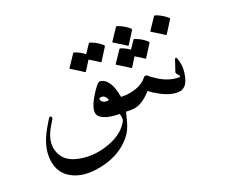

<svg xmlns="http://www.w3.org/2000/svg" viewBox="-120 -664 1291 1104"><g transform="rotate(-20 525.5 -112.0)"><path d="M487.3 -215.8Q550.8 -209 571.3 -89.8Q605.5 -90.3 607.9 -90.3Q622.1 -90.3 627.2 -67.6Q632.3 -44.9 627 -22.5Q621.6 0 607.9 0H569.3Q567.9 7.8 554.9 55.2Q542 102.5 521.5 129.9Q441.9 235.8 287.6 254.9Q200.7 265.6 139.2 230.5Q88.4 201.2 71.8 146Q43.5 49.8 110.8 -67.4L139.6 -115.7Q144 -123 149.9 -122.6Q155.8 -122.1 158 -116.2Q160.2 -110.4 156.7 -105Q137.7 -73.2 133.3 -66.4Q75.7 32.7 126.5 106.9Q159.2 154.3 244.1 164.8Q329.1 175.3 415 141.6Q501 107.9 534.2 42.5Q539.1 28.8 530.3 -0.5Q446.3 -0.5 411.9 -30.3Q377.4 -60.1 429.7 -147.9Q471.2 -217.3 487.3 -215.8ZM498 -102.5Q486.3 -128.9 466.1 -128.4Q445.8 -127.9 451.2 -114.7Q460.9 -91.8 493.7 -95.2Q501 -96.2 498 -102.5ZM502.4 -442.4Q504.9 -446.3 510.7 -444.3Q550.3 -430.7 581.5 -402.8Q585.9 -398.9 583 -394L535.2 -318.4Q532.2 -314 525.4 -319.8Q519 -325.2 468.8 -355.5L431.2 -295.9Q428.2 -291.5 421.1 -297.4Q414.1 -303.2 351.1 -341.3Q347.2 -343.8 349.6 -347.2L398.4 -419.9Q400.9 -423.8 406.7 -421.9Q439.5 -410.6 466.8 -389.2Z M796.4 -76.7Q774.9 -38.1 756.3 -47.9Q752.4 -49.8 726.1 -69.8Q664.6 -1 607.9 0Q586.9 0.5 581.1 -43.9Q575.2 -86.9 607.9 -90.8Q695.8 -101.1 732.9 -149.9Q743.2 -163.6 758.8 -150.9Q763.2 -147.9 779.3 -132.8Q812.5 -104.5 796.4 -76.7ZM681.6 -478Q684.1 -481.9 689.9 -480Q729.5 -466.3 760.7 -438.5Q765.1 -434.6 762.2 -429.7L714.4 -354Q711.4 -349.6 704.3 -355.5Q697.3 -361.3 634.3 -399.4Q630.4 -401.9 632.8 -405.3ZM750.5 -374Q752.9 -377.9 758.8 -376Q798.3 -362.3 829.6 -334.5Q834 -330.6 831.1 -325.7L783.2 -250Q780.3 -245.6 773.4 -251.5Q767.6 -256.3 724.1 -282.7L689 -227.1Q686 -222.7 679 -228.5Q671.9 -234.4 608.9 -272.5Q605 -274.9 607.4 -278.3L656.2 -351.1Q658.7 -355 664.6 -353Q693.4 -343.3 717.8 -325.7Z M752 -52.2Q724.6 -69.8 740.2 -109.4Q762.2 -147.9 777.3 -136.2Q851.6 -80.1 927.2 -81.1Q930.7 -81.1 930.7 -85.4Q930.7 -90.3 915 -107.9Q911.6 -111.8 913.6 -117.7Q913.6 -117.7 937 -187Q939 -193.4 943.4 -193.4Q947.8 -193.4 949.7 -188.5Q967.3 -144 961.4 -98.6Q953.6 -40 931.6 -20Q916.5 -6.3 904.8 -4.4Q839.8 6.3 752 -52.2ZM908.2 -461.4Q910.6 -465.3 916.5 -463.4Q956.1 -449.7 987.3 -421.9Q991.7 -418 988.8 -413.1L940.9 -337.4Q938 -333 930.9 -338.9Q923.8 -344.7 860.8 -382.8Q856.9 -385.3 859.4 -388.7Z"/></g></svg>

Font: Amiri
Style: Regular
Weight: 400
Designer: Khaled Hosny
Version: Version 000.108